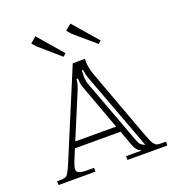

<svg xmlns="http://www.w3.org/2000/svg" viewBox="-117 -717 740 811"><g transform="rotate(-20 253.0 -312.0)"><path d="M8.8 0V-17.1H20Q44.9 -17.1 52.7 -24.2Q60.5 -31.2 74.7 -64.5Q76.2 -67.9 77.1 -69.8L241.2 -462.9H295.9V-458V-449.2Q295.9 -425.8 306.2 -394L425.8 -69.8Q434.6 -48.8 437.7 -41.3Q440.9 -33.7 447.8 -26.4Q454.6 -19 461.7 -18.1Q468.8 -17.1 482.9 -17.1H498V0H318.8V-17.1H387.2V-19Q366.2 -26.4 356 -56.2L332 -122.1H127L105 -68.8Q97.2 -47.9 97.2 -39.1Q97.2 -26.4 108.6 -21.7Q120.1 -17.1 147 -17.1H174.8V0ZM321.8 -148.9 248 -350.1Q240.2 -370.1 240.2 -389.2V-393.1V-395H232.9V-393.1V-391.1Q232.9 -377 222.2 -350.1L138.2 -148.9ZM267.1 -420.9Q267.1 -415.5 266.6 -407.2Q266.1 -398.9 266.1 -396Q266.1 -374 272 -358.9L380.9 -65.9Q386.2 -51.3 392.6 -45.2Q398.9 -39.1 411.1 -34.2Q409.2 -38.1 401.9 -60.1L280.8 -384.8Q277.3 -393.6 272 -421.9ZM131.8 -624 227.1 -513.2 213.9 -502 122.1 -582 105 -601.1ZM289.1 -624 384.8 -513.2 372.1 -502 278.8 -582 262.2 -601.1Z"/></g></svg>

Font: FoglihtenNo01
Style: Regular
Weight: 500
Version: Version 0.61